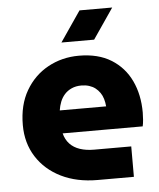

<svg xmlns="http://www.w3.org/2000/svg" viewBox="-52 -758 666 803"><g transform="rotate(-5 281.5 -356.5)"><path d="M325.7 0Q238.7 0 173 -32.3Q107.3 -64.7 70.5 -122.5Q33.7 -180.3 33.7 -256Q33.7 -340.3 68.7 -400.3Q103.7 -460.3 162.5 -492.5Q221.3 -524.7 292.3 -524.7Q373.3 -524.7 427.8 -490.8Q482.3 -457 510.2 -398.3Q538 -339.7 538 -264.7Q538 -251.7 536.7 -234.5Q535.3 -217.3 532.7 -207H196.7Q203.3 -180.7 220 -162.8Q236.7 -145 262.7 -136.3Q288.7 -127.7 321.3 -127.7H477.7V0ZM193 -303.7H387.7Q386.3 -320.3 382 -335Q377.7 -349.7 369.5 -361.5Q361.3 -373.3 350.3 -381.8Q339.3 -390.3 324.5 -395Q309.7 -399.7 292 -399.7Q269 -399.7 251.2 -391.7Q233.3 -383.7 221.3 -370.3Q209.3 -357 202.5 -339.7Q195.7 -322.3 193 -303.7ZM224.7 -586 311.7 -713.3H449L362 -586Z"/></g></svg>

Font: MuseoModerno Thin
Style: Regular
Weight: 100
Designer: Pablo Cosgaya, Héctor Gatti, Marcela Romero, and the Authors of The MuseoModerno Project.
Foundry: Omnibus-Type Team
Version: Version 1.003